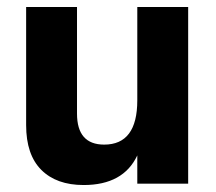

<svg xmlns="http://www.w3.org/2000/svg" viewBox="-20 -527 620 551"><path d="M520 0H374V-81Q334 4 220 4Q142 4 98.5 -39.5Q55 -83 55 -168V-507H201V-201Q201 -112 279 -112Q374 -112 374 -239V-507H520Z"/></svg>

Font: Hind Mysuru
Style: Bold
Weight: 700
Designer: Manushi Parikh, Hitesh Malaviya
Foundry: Indian Type Foundry
Version: Version 0.703;PS 1.0;hotconv 1.0.86;makeotf.lib2.5.63406